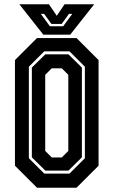

<svg xmlns="http://www.w3.org/2000/svg" viewBox="-20 -878 531 898"><path d="M153 0 50 -103V-597L153 -700H338L441 -597V-103L338 0ZM187 -66H305L377 -138V-566L305 -638H187L115 -566V-138ZM192 -80 129 -142V-562L192 -624H300L363 -562V-142L300 -80ZM222 -141.5H269L299.5 -172V-528L269 -558.5H222L191.5 -528V-172ZM182.5 -716 70.5 -858H209L245.5 -804L282 -858H420.5L308.5 -716ZM213.5 -755H275.5L318 -813H302.5L268.5 -766H220.5L186.5 -813H171Z"/></svg>

Font: Tourney Condensed Regular
Style: Bold
Weight: 700
Width: 3
Designer: Tyler Finck
Foundry: Etcetera Type Co
Version: Version 1.010; ttfautohint (v1.8.3)